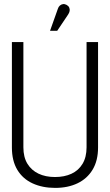

<svg xmlns="http://www.w3.org/2000/svg" viewBox="-20 -905 538 936"><path d="M312 -834Q318 -843 319.5 -851.5Q321 -860 317.5 -868Q314 -876 305 -881Q296 -886 287.5 -885Q279 -884 272 -878Q265 -872 262 -862L224 -755H259ZM458 -186V-700H402V-187Q402 -139 382.5 -106.5Q363 -74 328.5 -58Q294 -42 248 -42Q202 -42 167.5 -58.5Q133 -75 113.5 -107Q94 -139 94 -187V-700H38V-186Q38 -121 64.5 -77Q91 -33 139 -11Q187 11 249 11Q311 11 358 -11.5Q405 -34 431.5 -78Q458 -122 458 -186Z"/></svg>

Font: Advent Pro
Style: Regular
Weight: 400
Designer: VivaRado, Andreas Kalpakidis
Foundry: VivaRado, Andreas Kalpakidis
Version: Version 3.000